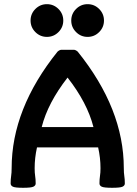

<svg xmlns="http://www.w3.org/2000/svg" viewBox="-20 -892 652 917"><path d="M156.7 -188Q145.5 -138.2 145.5 -88.9Q145.5 -66.4 147.9 -51.3Q150.4 -36.1 150.4 -15.6Q150.4 -5.9 139.6 -0.5Q128.9 4.9 90.3 4.9Q51.8 4.9 41.3 -0.5Q30.8 -5.9 30.8 -15.6Q30.8 -36.1 33.2 -51.3Q35.6 -66.4 35.6 -88.9Q35.6 -372.6 254.9 -645.5Q265.1 -654.3 273.9 -654.3H332Q340.8 -654.3 351.1 -645.5Q571.3 -372.1 571.3 -88.9Q571.3 -66.4 573.7 -51.3Q576.2 -36.1 576.2 -15.6Q576.2 -5.9 565.4 -0.5Q554.7 4.9 515.6 4.9Q476.1 4.9 465.6 -0.5Q455.1 -5.9 455.1 -15.6Q455.1 -36.1 457.5 -51.3Q460 -66.4 460 -88.9Q460 -138.2 448.7 -188ZM426.3 -285.2Q397 -400.9 302.7 -521.5Q208.5 -400.9 179.2 -285.2ZM398.4 -715.8Q366.2 -715.8 343.3 -738.8Q320.3 -761.7 320.3 -793.9Q320.3 -826.2 343.3 -849.1Q366.2 -872.1 398.4 -872.1Q430.7 -872.1 453.6 -849.1Q476.6 -826.2 476.6 -793.9Q476.6 -761.7 453.6 -738.8Q430.7 -715.8 398.4 -715.8ZM204.1 -715.8Q171.9 -715.8 148.9 -738.8Q126 -761.7 126 -793.9Q126 -826.2 148.9 -849.1Q171.9 -872.1 204.1 -872.1Q236.3 -872.1 259.3 -849.1Q282.2 -826.2 282.2 -793.9Q282.2 -761.7 259.3 -738.8Q236.3 -715.8 204.1 -715.8Z"/></svg>

Font: Bainsley
Style: Bold
Weight: 700
Designer: Paul James MIller
Foundry: High-Logic / Made with FontCreator
Version: Version 1.411;March 28, 2021;FontCreator 13.0.0.2683 64-bit